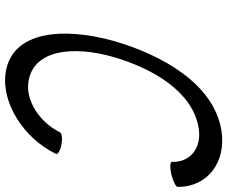

<svg xmlns="http://www.w3.org/2000/svg" viewBox="-89 -776 889 751"><g transform="rotate(90 355.5 -400.5)"><path d="M711 -651C712 -768 614 -842 490 -822C308 -792 195 -591 140 -400C86 -206 99 -2 265 22C383 39 521 -49 582 -175C585 -182 569 -192 546 -196C522 -201 501 -198 497 -190C459 -112 374 -56 301 -67C171 -86 159 -247 203 -400C247 -551 337 -710 481 -733C558 -746 616 -700 613 -629C613 -621 635 -620 662 -626C689 -633 711 -644 711 -651Z"/></g></svg>

Font: Nupuram Condensed Oblique
Style: Regular
Weight: 400
Width: 3
Designer: Santhosh Thottingal (santhosh.thottingal@gmail.com)
Foundry: SMC
Version: Version 1.000